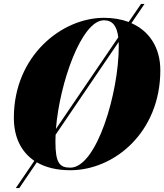

<svg xmlns="http://www.w3.org/2000/svg" viewBox="-20 -850 830 970"><path d="M335 10C558 10 790 -182 790 -495C790 -608.5 735.5 -692.5 644 -733L710 -830H692.5L630 -739C593.5 -752.5 551.5 -760 505 -760C292 -760 50 -568 50 -255C50 -158 86 -83 153.5 -37.5L60 100H77.5L166 -30C210.5 -4 267 10 335 10ZM505 -747.5C548.5 -747.5 570.5 -719 577.5 -661.5L262.5 -198.5C281 -430 391.5 -747.5 505 -747.5ZM260 -135C260 -146 260.5 -157.5 261 -169.5L579.5 -638C580 -631 580 -623 580 -615C580 -383 469 -3 335 -3C281 -3 260 -26.5 260 -135Z"/></svg>

Font: Bodoni* 16pt Fatface
Style: Italic
Weight: 900
Italic angle: -13°
Version: Version 2.3